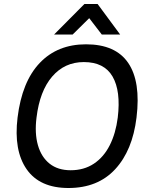

<svg xmlns="http://www.w3.org/2000/svg" viewBox="-20 -932 728 962"><path d="M403 -912H469L582 -759H490L427 -841L344 -759H251ZM68 -343Q90 -523 179 -616.5Q268 -710 411 -710Q559 -710 622.5 -616.5Q686 -523 664 -343Q644 -178 557 -84Q470 10 323 10Q179 10 113.5 -84Q48 -178 68 -343ZM334 -79Q401 -79 450.5 -112Q500 -145 530 -204.5Q560 -264 570 -343Q586 -476 544 -548.5Q502 -621 400 -621Q304 -621 241.5 -548.5Q179 -476 163 -343Q153 -264 170 -204.5Q187 -145 228.5 -112Q270 -79 334 -79Z"/></svg>

Font: Haskoy Medium
Style: Italic
Weight: 500
Designer: Ertekin Erdin
Foundry: Ertekin Erdin
Version: Version 2.000; ttfautohint (v1.8.4.7-5d5b)